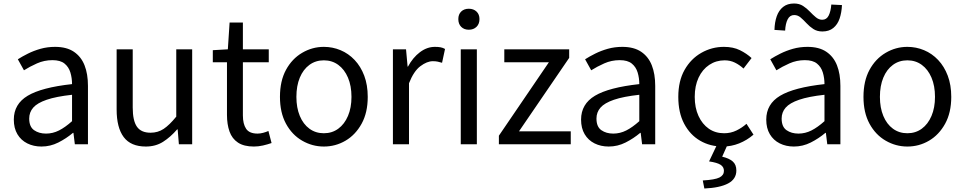

<svg xmlns="http://www.w3.org/2000/svg" viewBox="-20 -825 5512 1098"><path d="M217 13Q172 13 136 -5Q100 -23 79.5 -57.5Q59 -92 59 -141Q59 -230 138.5 -277.5Q218 -325 392 -344Q392 -379 382.5 -410.5Q373 -442 349 -461.5Q325 -481 280 -481Q233 -481 191.5 -462.5Q150 -444 117 -423L82 -486Q107 -502 140 -518.5Q173 -535 212 -546Q251 -557 295 -557Q361 -557 402.5 -529Q444 -501 463.5 -451.5Q483 -402 483 -334V0H408L400 -65H397Q359 -33 313.5 -10Q268 13 217 13ZM243 -61Q282 -61 317.5 -79Q353 -97 392 -132V-283Q301 -273 247 -254.5Q193 -236 170 -209.5Q147 -183 147 -147Q147 -100 175 -80.5Q203 -61 243 -61Z M814 13Q728 13 687.5 -41Q647 -95 647 -199V-543H739V-210Q739 -135 763 -100.5Q787 -66 841 -66Q883 -66 916 -88Q949 -110 988 -158V-543H1079V0H1003L996 -85H993Q955 -41 912.5 -14Q870 13 814 13Z M1432 13Q1375 13 1341 -9.5Q1307 -32 1292.5 -73Q1278 -114 1278 -168V-469H1197V-538L1283 -543L1293 -696H1369V-543H1517V-469H1369V-165Q1369 -116 1387.5 -88.5Q1406 -61 1453 -61Q1468 -61 1485 -65.5Q1502 -70 1515 -76L1533 -7Q1510 1 1484 7Q1458 13 1432 13Z M1832 13Q1766 13 1708 -20.5Q1650 -54 1615.5 -117.5Q1581 -181 1581 -271Q1581 -362 1615.5 -425.5Q1650 -489 1708 -523Q1766 -557 1832 -557Q1882 -557 1927.5 -538Q1973 -519 2008 -482Q2043 -445 2063 -392Q2083 -339 2083 -271Q2083 -181 2048 -117.5Q2013 -54 1956 -20.5Q1899 13 1832 13ZM1832 -63Q1879 -63 1914.5 -89Q1950 -115 1970 -162Q1990 -209 1990 -271Q1990 -334 1970 -381Q1950 -428 1914.5 -454Q1879 -480 1832 -480Q1785 -480 1749.5 -454Q1714 -428 1694.5 -381Q1675 -334 1675 -271Q1675 -209 1694.5 -162Q1714 -115 1749.5 -89Q1785 -63 1832 -63Z M2227 0V-543H2302L2311 -444H2313Q2341 -496 2381.5 -526.5Q2422 -557 2467 -557Q2486 -557 2499.5 -554.5Q2513 -552 2525 -545L2508 -466Q2494 -470 2483 -472.5Q2472 -475 2455 -475Q2422 -475 2384 -446.5Q2346 -418 2319 -349V0Z M2615 0V-543H2707V0ZM2661 -655Q2634 -655 2617.5 -671.5Q2601 -688 2601 -716Q2601 -743 2617.5 -759Q2634 -775 2661 -775Q2688 -775 2705 -759Q2722 -743 2722 -716Q2722 -688 2705 -671.5Q2688 -655 2661 -655Z M2833 0V-49L3119 -469H2864V-543H3235V-494L2948 -74H3244V0Z M3461 13Q3416 13 3380 -5Q3344 -23 3323.5 -57.5Q3303 -92 3303 -141Q3303 -230 3382.5 -277.5Q3462 -325 3636 -344Q3636 -379 3626.5 -410.5Q3617 -442 3593 -461.5Q3569 -481 3524 -481Q3477 -481 3435.5 -462.5Q3394 -444 3361 -423L3326 -486Q3351 -502 3384 -518.5Q3417 -535 3456 -546Q3495 -557 3539 -557Q3605 -557 3646.5 -529Q3688 -501 3707.5 -451.5Q3727 -402 3727 -334V0H3652L3644 -65H3641Q3603 -33 3557.5 -10Q3512 13 3461 13ZM3487 -61Q3526 -61 3561.5 -79Q3597 -97 3636 -132V-283Q3545 -273 3491 -254.5Q3437 -236 3414 -209.5Q3391 -183 3391 -147Q3391 -100 3419 -80.5Q3447 -61 3487 -61Z M4113 13Q4041 13 3983.5 -20.5Q3926 -54 3892.5 -117.5Q3859 -181 3859 -271Q3859 -362 3895 -425.5Q3931 -489 3991 -523Q4051 -557 4120 -557Q4173 -557 4211.5 -538Q4250 -519 4278 -493L4232 -433Q4209 -454 4182.5 -467Q4156 -480 4124 -480Q4075 -480 4036 -454Q3997 -428 3975 -381Q3953 -334 3953 -271Q3953 -209 3974.5 -162Q3996 -115 4033.5 -89Q4071 -63 4121 -63Q4159 -63 4191 -78.5Q4223 -94 4249 -117L4289 -55Q4252 -23 4207 -5Q4162 13 4113 13ZM4008 253 3999 207Q4069 203 4094.5 190Q4120 177 4120 152Q4120 130 4101 117.5Q4082 105 4035 98L4083 -3H4143L4110 71Q4149 80 4170 98Q4191 116 4191 150Q4191 199 4144 224Q4097 249 4008 253Z M4520 13Q4475 13 4439 -5Q4403 -23 4382.5 -57.5Q4362 -92 4362 -141Q4362 -230 4441.5 -277.5Q4521 -325 4695 -344Q4695 -379 4685.5 -410.5Q4676 -442 4652 -461.5Q4628 -481 4583 -481Q4536 -481 4494.5 -462.5Q4453 -444 4420 -423L4385 -486Q4410 -502 4443 -518.5Q4476 -535 4515 -546Q4554 -557 4598 -557Q4664 -557 4705.5 -529Q4747 -501 4766.5 -451.5Q4786 -402 4786 -334V0H4711L4703 -65H4700Q4662 -33 4616.5 -10Q4571 13 4520 13ZM4546 -61Q4585 -61 4620.5 -79Q4656 -97 4695 -132V-283Q4604 -273 4550 -254.5Q4496 -236 4473 -209.5Q4450 -183 4450 -147Q4450 -100 4478 -80.5Q4506 -61 4546 -61ZM4683 -645Q4653 -645 4631.5 -659Q4610 -673 4592.5 -692Q4575 -711 4558.5 -725Q4542 -739 4522 -739Q4497 -739 4484.5 -714.5Q4472 -690 4470 -650L4409 -654Q4410 -698 4422 -732Q4434 -766 4458.5 -785.5Q4483 -805 4521 -805Q4551 -805 4572.5 -791Q4594 -777 4611.5 -758.5Q4629 -740 4646 -726Q4663 -712 4682 -712Q4707 -712 4719 -736Q4731 -760 4734 -799L4795 -796Q4793 -753 4781.5 -719Q4770 -685 4745.5 -665Q4721 -645 4683 -645Z M5169 13Q5103 13 5045 -20.5Q4987 -54 4952.5 -117.5Q4918 -181 4918 -271Q4918 -362 4952.5 -425.5Q4987 -489 5045 -523Q5103 -557 5169 -557Q5219 -557 5264.5 -538Q5310 -519 5345 -482Q5380 -445 5400 -392Q5420 -339 5420 -271Q5420 -181 5385 -117.5Q5350 -54 5293 -20.5Q5236 13 5169 13ZM5169 -63Q5216 -63 5251.5 -89Q5287 -115 5307 -162Q5327 -209 5327 -271Q5327 -334 5307 -381Q5287 -428 5251.5 -454Q5216 -480 5169 -480Q5122 -480 5086.5 -454Q5051 -428 5031.5 -381Q5012 -334 5012 -271Q5012 -209 5031.5 -162Q5051 -115 5086.5 -89Q5122 -63 5169 -63Z"/></svg>

Font: Noto Sans HK Thin
Style: Regular
Weight: 400
Version: Version 2.004-H2;hotconv 1.0.118;makeotfexe 2.5.65603